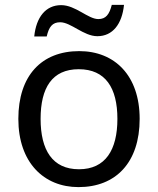

<svg xmlns="http://www.w3.org/2000/svg" viewBox="-20 -755 645 785"><path d="M120 -606H171C180 -645 194 -664 226 -664C270 -664 322 -607 378 -607C441 -607 479 -657 487 -735H437C427 -696 413 -677 382 -677C340 -677 289 -734 230 -734C167 -734 128 -685 120 -606ZM551 -269C551 -446 449 -546 304 -546C150 -546 55 -446 55 -269C55 -91 159 10 301 10C454 10 551 -91 551 -269ZM146 -269C146 -396 193 -472 302 -472C411 -472 460 -396 460 -269C460 -142 411 -63 303 -63C194 -63 146 -142 146 -269Z"/></svg>

Font: Noto Sans Osage
Style: Regular
Weight: 400
Designer: Monotype Design Team
Foundry: Monotype Imaging Inc.
Version: Version 2.002